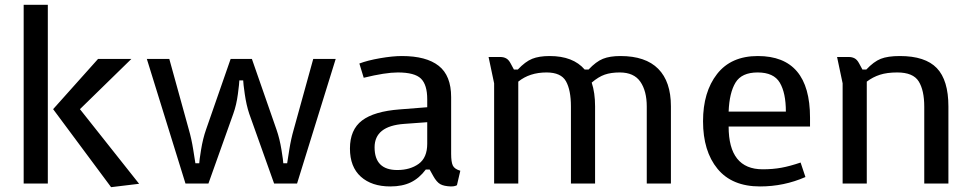

<svg xmlns="http://www.w3.org/2000/svg" viewBox="-20 -760 4030 795"><path d="M78 -740V0H178V-740ZM386 -516 200 -308 440 15 556 1 311 -308 524 -516Z M987 -427H971Q971 -416 965 -370.5Q959 -325 946 -289L843 0H748L588 -516H681L762 -223Q773 -185 780 -141Q787 -97 789 -84H805Q805 -93 812.5 -139.5Q820 -186 833 -223L935 -516H1023L1125 -223Q1138 -186 1145.5 -139.5Q1153 -93 1153 -84H1169Q1171 -97 1178 -141Q1185 -185 1196 -223L1277 -516H1370L1210 0H1115L1012 -289Q1000 -325 993.5 -370.5Q987 -416 987 -427Z M1886 -53 1872 7Q1871 8 1864.5 10Q1858 12 1847 12Q1818 11 1803 2.5Q1788 -6 1774 -31L1759 -58H1743Q1716 -22 1681 -5Q1646 12 1596 12Q1519 12 1474 -28.5Q1429 -69 1429 -145Q1429 -223 1479 -261Q1529 -299 1635 -307L1749 -316V-349Q1749 -409 1723 -434.5Q1697 -460 1627 -460Q1576 -460 1486 -438L1468 -497Q1502 -510 1554 -519Q1606 -528 1644 -528Q1745 -528 1796.5 -487.5Q1848 -447 1848 -358V-123Q1848 -89 1855 -74.5Q1862 -60 1886 -53ZM1653 -247Q1531 -238 1531 -150Q1531 -56 1625 -56Q1678 -56 1713.5 -81.5Q1749 -107 1749 -165V-254Z M2401 -472H2417Q2448 -505 2476.5 -516.5Q2505 -528 2549 -528Q2653 -528 2705.5 -475Q2758 -422 2758 -320V0H2658V-319Q2658 -383 2631.5 -421.5Q2605 -460 2546 -460Q2510 -460 2484 -451Q2458 -442 2430 -418Q2444 -376 2444 -320V0H2344V-319Q2344 -387 2323.5 -423.5Q2303 -460 2243 -460Q2173 -460 2126 -422V0H2026V-415L2003 -524H2052Q2065 -524 2075.5 -518.5Q2086 -513 2094 -498L2108 -472H2124Q2155 -505 2183.5 -516.5Q2212 -528 2256 -528Q2353 -528 2401 -472Z M2891 -258Q2891 -134 2951 -61Q3011 12 3127 12Q3226 12 3315 -27L3295 -87Q3251 -72 3215.5 -65.5Q3180 -59 3138 -59Q2997 -59 2997 -236H3334V-273Q3334 -528 3118 -528Q3007 -528 2949 -453.5Q2891 -379 2891 -258ZM3117 -460Q3184 -460 3209 -417.5Q3234 -375 3234 -298H2997Q3000 -376 3025.5 -418Q3051 -460 3117 -460Z M3537 -498 3551 -472H3567Q3598 -505 3627 -516.5Q3656 -528 3706 -528Q3811 -528 3859 -478Q3907 -428 3907 -319V0H3807V-318Q3807 -386 3784 -423Q3761 -460 3695 -460Q3653 -460 3623.5 -450.5Q3594 -441 3569 -422V0H3469V-415L3446 -524H3495Q3508 -524 3518.5 -518.5Q3529 -513 3537 -498Z"/></svg>

Font: Voces
Style: Regular
Weight: 400
Designer: Ana Paula Megda, Pablo Ugerman
Foundry: Ana Paula Megda, Pablo Ugerman
Version: Version 1.100